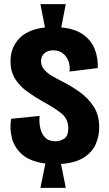

<svg xmlns="http://www.w3.org/2000/svg" viewBox="-20 -794 527 931"><path d="M176 117 200 -1Q126 -11 87.5 -45Q49 -79 37.5 -125.5Q26 -172 34 -218L172 -232Q169 -200 175.5 -172Q182 -144 199.5 -126.5Q217 -109 249 -109Q271 -109 291 -121.5Q311 -134 311 -172Q311 -217 278.5 -243.5Q246 -270 189 -301Q148 -324 112 -350Q76 -376 53.5 -411.5Q31 -447 31 -497Q31 -562 72.5 -606.5Q114 -651 198 -661L176 -774H299L277 -661Q343 -655 382.5 -627Q422 -599 439 -556.5Q456 -514 454 -464L317 -447Q322 -489 300 -519.5Q278 -550 238 -550Q211 -550 195 -535.5Q179 -521 179 -498Q179 -475 193.5 -457.5Q208 -440 231 -426.5Q254 -413 278 -401Q322 -379 364 -349.5Q406 -320 433.5 -278.5Q461 -237 461 -176Q461 -132 443.5 -93.5Q426 -55 385.5 -29.5Q345 -4 276 1L299 117Z"/></svg>

Font: Bricolage Grotesque 12pt Condensed ExtraBold
Style: Regular
Weight: 800
Width: 3
Designer: Mathieu Triay
Foundry: Atelier Triay
Version: Version 1.001; ttfautohint (v1.8.4.7-5d5b);gftools[0.9.33.de